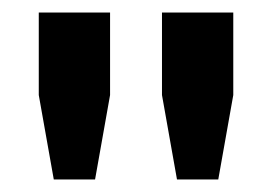

<svg xmlns="http://www.w3.org/2000/svg" viewBox="-20 -820 435 307"><path d="M66 -533 42 -668V-800H156V-668L132 -533ZM239 -668V-800H353V-668L329 -533H263Z"/></svg>

Font: Big Shoulders Text ExtraBold
Style: Regular
Weight: 800
Designer: Patric King
Foundry: XO Type Co
Version: Version 1.000; ttfautohint (v1.8.2)